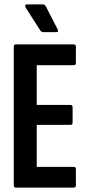

<svg xmlns="http://www.w3.org/2000/svg" viewBox="-20 -858 402 878"><path d="M53 0Q43 0 43 -11V-644Q43 -655 52 -655H318Q327 -655 327 -644V-571Q327 -560 318 -560H148V-378H303Q312 -378 312 -367V-298Q312 -287 303 -287H148V-95H318Q327 -95 327 -84V-11Q327 0 318 0ZM179 -711Q169 -711 164 -719L97 -824Q94 -830 95.5 -834Q97 -838 102 -838H176Q181 -838 184 -835.5Q187 -833 189 -830L244 -723Q246 -718 245 -714.5Q244 -711 238 -711Z"/></svg>

Font: Sofia Sans Extra Condensed
Style: Bold
Weight: 700
Designer: Botio Nikoltchev, Ani Petrova
Foundry: lettersoup
Version: Version 4.101